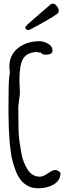

<svg xmlns="http://www.w3.org/2000/svg" viewBox="-20 -983 357 1019"><path d="M24.9 0ZM250.5 -961.4Q256.3 -963.4 263.7 -963.4Q271 -963.4 281.2 -950.9Q291.5 -938.5 291.5 -926.8Q291.5 -915 284.2 -910.2Q246.1 -882.3 138.7 -825.7Q134.8 -823.7 129.4 -823.7Q124 -823.7 119.1 -827.6Q114.3 -831.5 114.3 -836.9Q114.3 -842.3 128.2 -855.2Q142.1 -868.2 191.2 -910.2Q240.2 -952.1 250.5 -961.4ZM85.9 -487.8 77.1 -418V-394Q77.1 -277.8 82.3 -240.2Q87.4 -202.6 92.8 -172.9Q98.1 -143.1 106.7 -122.1Q115.2 -101.1 127 -82.5Q150.4 -45.4 191.9 -45.4Q209 -45.4 234.4 -63.2Q259.8 -81.1 272.9 -81.1Q286.1 -81.1 301.3 -65.9Q301.3 -15.6 244.1 5.9Q215.8 16.1 182.6 16.1Q149.4 16.1 126 2.7Q102.5 -10.7 86.9 -32Q71.3 -53.2 59.6 -86.4Q47.9 -119.6 41 -152.3Q35.2 -185.5 31.2 -228.5Q25.4 -300.8 24.9 -386.7L25.9 -506.3Q25.9 -563.5 32.7 -598.6Q29.8 -614.7 29.8 -629.9Q29.8 -691.4 75.7 -727.8Q121.6 -764.2 189 -764.2Q212.9 -764.2 235.8 -750.7Q258.8 -737.3 258.8 -715.3Q258.8 -704.6 250.5 -698.7Q242.2 -692.9 222.4 -692.9Q202.6 -692.9 195.3 -705.1V-704.6H181.6V-707Q123.5 -707 102.5 -670.9Q83 -637.7 83 -556.6Z"/></svg>

Font: Amatic
Style: Bold
Weight: 700
Width: 3
Version: Version 2.000; ttfautohint (v0.92-dirty) -l 8 -r 50 -G 50 -x